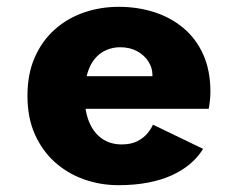

<svg xmlns="http://www.w3.org/2000/svg" viewBox="-20 -532 690 563"><path d="M327 11Q274.5 11 226.5 -6Q178.5 -23 141.2 -56.2Q104 -89.5 82.2 -138.2Q60.5 -187 60.5 -251Q60.5 -315 81.8 -363.5Q103 -412 140.2 -445.2Q177.5 -478.5 225.8 -495.2Q274 -512 328.5 -512Q382.5 -512 431 -496.8Q479.5 -481.5 517 -450.5Q554.5 -419.5 575.8 -372.5Q597 -325.5 597 -262.5Q597 -250.5 595.5 -236.8Q594 -223 592 -213H193.5V-308.5H427Q427 -309.5 427 -310Q427 -310.5 427 -312Q427 -333 415.2 -351.5Q403.5 -370 382.2 -381.8Q361 -393.5 332 -393.5Q311 -393.5 291.8 -385.2Q272.5 -377 258.2 -360Q244 -343 236 -316.2Q228 -289.5 228 -252.5Q228 -207 241.2 -174.8Q254.5 -142.5 279 -125.5Q303.5 -108.5 337 -108.5Q365 -108.5 383.8 -118.5Q402.5 -128.5 413.2 -142Q424 -155.5 428.5 -166.5L575.5 -95.5Q560.5 -71 537.5 -51.5Q514.5 -32 483.8 -18Q453 -4 413.8 3.5Q374.5 11 327 11Z"/></svg>

Font: Trispace Thin
Style: Bold
Weight: 700
Version: Version 1.210